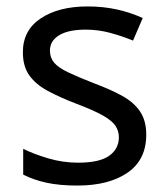

<svg xmlns="http://www.w3.org/2000/svg" viewBox="-20 -566 519 596"><path d="M434 -148Q434 -70 376 -30Q318 10 220 10Q164 10 123.5 1Q83 -8 52 -24V-104Q84 -88 129.5 -74.5Q175 -61 222 -61Q289 -61 319 -82.5Q349 -104 349 -140Q349 -160 338 -176Q327 -192 298.5 -208Q270 -224 217 -244Q165 -264 128 -284Q91 -304 71 -332Q51 -360 51 -404Q51 -472 106.5 -509Q162 -546 252 -546Q301 -546 343.5 -536.5Q386 -527 423 -510L393 -440Q359 -454 322 -464Q285 -474 246 -474Q192 -474 163.5 -456.5Q135 -439 135 -409Q135 -387 148 -371.5Q161 -356 191.5 -341.5Q222 -327 273 -307Q324 -288 360 -268Q396 -248 415 -219.5Q434 -191 434 -148Z"/></svg>

Font: Noto Sans Bassa Vah
Style: Regular
Weight: 400
Designer: Monotype Design Team
Foundry: Monotype Imaging Inc.
Version: Version 2.002